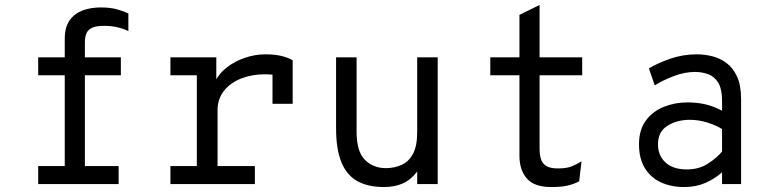

<svg xmlns="http://www.w3.org/2000/svg" viewBox="-20 -742 3120 774"><path d="M241 0V-438.5H134V-511H241V-586.2Q241 -622.9 253.1 -647.1Q265.1 -671.4 285.9 -685.6Q306.8 -699.9 332.8 -705.9Q358.9 -712 386.8 -712Q423.1 -712 449.6 -704.9Q476 -697.9 497.5 -687.8V-616.8Q475.8 -627.1 452.2 -632.4Q428.6 -637.8 398.2 -637.8Q365.9 -637.8 349.6 -629.2Q333.4 -620.8 327.8 -605.9Q322.2 -591.1 322.2 -572.5V-511H467.2V-438.5H322.2V0ZM134 0V-72.5H458.2V0Z M667 0V-72.5H773.5V-438.5H667V-511H852V-396.5L846 -410.8Q861.9 -445.2 894.6 -470.4Q927.2 -495.6 968.1 -509.3Q1009 -523 1049.5 -523Q1088.4 -523 1116 -516.1Q1143.6 -509.1 1159.8 -499V-323.5H1078.5V-474.8L1103.5 -436Q1090.8 -439.6 1076.7 -441.1Q1062.6 -442.5 1047 -442.5Q996.4 -442.5 953 -425.8Q909.6 -409 883.3 -376.5Q857 -344 857 -296.8V-72.5H1007.5V0Z M1527.8 12Q1463.4 12 1420.5 -11.9Q1377.6 -35.9 1356.2 -88.2Q1334.8 -140.5 1334.8 -225.5V-511H1417.5V-210.8Q1417.5 -130.8 1451.2 -97.5Q1485 -64.2 1535.2 -64.2Q1570.5 -64.2 1599.2 -77.4Q1628 -90.5 1644.9 -122.1Q1661.8 -153.6 1661.8 -208.8V-511H1744.5V0H1661.8V-50.5Q1635.9 -16.6 1603.2 -2.3Q1570.5 12 1527.8 12Z M2202.2 12Q2133.5 12 2103.8 -22.6Q2074 -57.1 2074 -114.2V-438.5H1956.5V-511H2074V-682L2155.2 -722V-511H2327V-438.5H2155.2V-142.2Q2155.2 -119.1 2160.6 -101.2Q2166 -83.2 2181.9 -73.1Q2197.9 -63 2229.5 -63Q2265.9 -63 2287.3 -72.4Q2308.8 -81.8 2324.2 -91.5L2314.8 -11Q2294.8 -0.4 2269.6 5.8Q2244.5 12 2202.2 12Z M2738.2 12Q2684.8 12 2643.7 -7.2Q2602.6 -26.4 2579.3 -64.7Q2556 -103 2556 -160.2Q2556 -219.2 2583.9 -256.5Q2611.9 -293.8 2656.4 -311.5Q2700.9 -329.2 2751 -329.2Q2788.5 -329.2 2822.2 -321.8Q2855.9 -314.2 2890.8 -295.5V-335.2Q2890.8 -382.4 2875.8 -407.7Q2860.8 -433 2835.8 -442.5Q2810.8 -452 2781.5 -452Q2740.5 -452 2696.1 -435.2Q2651.8 -418.4 2619.5 -397.8L2595.8 -466.2Q2629.4 -486.8 2680.8 -504.9Q2732.1 -523 2789.2 -523Q2818.4 -523 2849.4 -515.7Q2880.5 -508.4 2907.4 -489Q2934.2 -469.6 2950.9 -434.2Q2967.5 -398.8 2967.5 -342.2V0H2890.8V-47.5Q2862.6 -21.9 2824.2 -4.9Q2785.9 12 2738.2 12ZM2748.8 -59Q2797.5 -59 2833.1 -81.8Q2868.6 -104.6 2890.8 -131V-221.8Q2867.1 -236.8 2831.9 -247.9Q2796.8 -259 2760.8 -259Q2709.2 -259 2670.9 -235.1Q2632.5 -211.2 2632.5 -160.2Q2632.5 -115.1 2662.8 -87.1Q2693.1 -59 2748.8 -59Z"/></svg>

Font: Overpass Mono Light
Style: Regular
Weight: 300
Monospace: yes
Designer: Delve Withrington, Dave Bailey
Foundry: Delve Fonts LLC
Version: Version 4.000